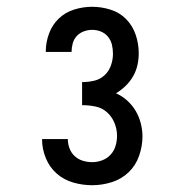

<svg xmlns="http://www.w3.org/2000/svg" viewBox="-20 -863 540 566"><path d="M252 -317Q223 -317 195.5 -325Q168 -333 147 -351.5Q126 -370 115 -397Q104 -424 104 -452V-453H180V-452Q180 -439 185 -425.5Q190 -412 200.5 -402.5Q211 -393 224.5 -389Q238 -385 252 -385Q267 -385 281.5 -390.5Q296 -396 306 -407Q316 -418 320.5 -432.5Q325 -447 325 -463Q325 -482 317.5 -500.5Q310 -519 295.5 -532Q281 -545 261.5 -549Q242 -553 222 -553V-621Q240 -621 257.5 -625Q275 -629 288 -641Q301 -653 307 -670Q313 -687 313 -704Q313 -718 310 -731Q307 -744 298.5 -754.5Q290 -765 277.5 -770Q265 -775 252 -775Q239 -775 227 -770.5Q215 -766 206.5 -757Q198 -748 194.5 -735.5Q191 -723 191 -711V-710H115V-712Q115 -738 124.5 -764Q134 -790 153.5 -808.5Q173 -827 199 -835Q225 -843 252 -843Q279 -843 306 -834.5Q333 -826 352 -806.5Q371 -787 380 -760.5Q389 -734 389 -706Q389 -688 385 -670.5Q381 -653 372 -637.5Q363 -622 350 -609.5Q337 -597 322 -588Q340 -580 355 -566.5Q370 -553 380 -536Q390 -519 395 -499.5Q400 -480 400 -461Q400 -432 390 -403.5Q380 -375 359 -355Q338 -335 309.5 -326Q281 -317 252 -317Z"/></svg>

Font: Iosevka Curly Slab
Style: Regular
Weight: 400
Monospace: yes
Designer: Belleve Invis
Foundry: Belleve Invis
Version: Version 22.1.2; ttfautohint (v1.8.4)